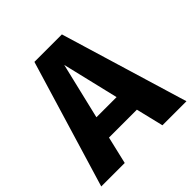

<svg xmlns="http://www.w3.org/2000/svg" viewBox="-196 -838 983 983"><g transform="rotate(-45 295.5 -346.5)"><path d="M604 0 395 -693H196L-13 0H157L192 -149H394L430 0ZM293 -574 366 -268H220Z"/></g></svg>

Font: Fira Sans
Style: Bold
Weight: 700
Designer: Carrois Corporate & Edenspiekermann AG
Foundry: Carrois Corporate GbR & Edenspiekermann AG
Version: Version 4.203